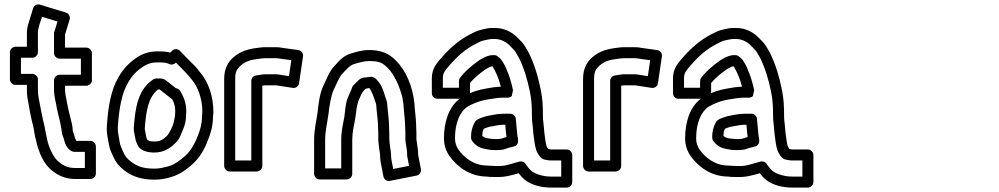

<svg xmlns="http://www.w3.org/2000/svg" viewBox="-20 -767 4531 871"><path d="M170.6 -690.8 240.8 -669.4 228.4 -628.6C225.7 -623.7 225 -619.3 225 -616V-526C225 -510.9 239.3 -501 250 -501H347V-428H250C234.9 -428 225 -413.7 225 -403V-358C225 -334.3 231.6 -310.3 234.4 -294.8C238.9 -267.4 246.6 -237.5 252.5 -214C255.3 -196.1 259 -182.4 260 -172.7C260.8 -155 266.1 -148.5 266.9 -145.4L271.8 -128.8C276.6 -111.2 281.9 -100.1 293 -89.7C296.7 -86.2 305.6 -78 320 -78H365V-5H320C286.7 -5 266.4 -16.6 245.9 -33.3C226.8 -49 211 -78.4 200.9 -108.5L196.2 -124.2L192.4 -141.4C190.9 -148 188.4 -158.1 188 -162C187.5 -169.9 185.8 -174.4 185.2 -176.3C183.9 -183 182.7 -192.4 180.3 -202.1L175.4 -221.5C168.8 -254.3 162.7 -282 156.5 -316.8C153.3 -331.6 152 -344.2 152 -358V-407C152 -422.1 137.7 -432 127 -432H75V-505H127C142.1 -505 152 -519.3 152 -530V-617C152 -642.1 164.5 -670.7 170.6 -690.8ZM325.9 -128C323.7 -132.2 320.8 -139 320.1 -141.6L315.3 -158C312.2 -169.2 310.1 -173.5 310 -174C309.9 -193.8 305 -209.9 301.3 -225.1C295.1 -249.5 287.9 -277.9 283.6 -303.2C280.3 -322.3 275 -343.8 275 -358V-378H372C382.7 -378 397 -387.9 397 -403V-526C397 -536.7 387.1 -551 372 -551H275V-610L295.9 -678.7C299.6 -690.7 292.9 -705.8 279.3 -709.9L161.3 -745.9C148.3 -749.9 134.1 -742.3 130.1 -729.3C123.1 -706.3 116.4 -684.7 109.2 -660.6C104.7 -646.8 102 -631.7 102 -617V-555H50C39.3 -555 25 -545.1 25 -530V-407C25 -396.3 34.9 -382 50 -382H102V-358C102 -340.8 103.6 -325.3 107.5 -307.2C113.5 -273 119 -240.9 126.7 -209.9L131.6 -190.7C135.9 -167.8 137.2 -151.5 143.8 -129.6L147.6 -112.6C147.7 -112.2 147.9 -111.5 148 -110.9L153.1 -93.5C165.3 -57.2 183.2 -20.2 214.1 5.3C239.5 26.1 272.9 45 320 45H390C400.7 45 415 35.1 415 20V-103C415 -113.7 405.1 -128 390 -128Z M825 -263C825 -301.8 811.2 -332 797.4 -354.9C793 -362.3 783.5 -366.4 777.9 -366.9L732.4 -402.7C721.4 -411.3 711.4 -411 695 -411H689C684 -411 678.5 -409 675.1 -406.8C606.8 -361.3 593.5 -280.5 587.1 -189.8C587 -189.2 587 -188.4 587 -188V-177C587 -175 587.4 -172.5 587.7 -170.9C590.5 -159.9 591.8 -145.8 595.7 -129.9C597.7 -122.1 601.7 -115.5 604.8 -107.7C612.3 -88.9 641.5 -77 663.2 -76.1C670.6 -74.9 673.4 -75 680 -75C724.1 -75 753.3 -96.2 772.5 -115.2C795.4 -134.4 802.3 -161.2 808.8 -175.8C816.9 -193.9 824 -217.9 824 -241C824 -247.3 825 -255.2 825 -263ZM666 -126C660.2 -126 654 -128.2 649 -131.7C647.4 -135.6 646.1 -138.6 643.8 -144C641.7 -153.2 640.3 -165.5 637 -180V-187.1C643.1 -272.2 656.1 -329.4 697 -361C698.2 -361 701.3 -361.1 704.2 -361.3L757.6 -319.3C757.6 -319.3 759.3 -318 761.4 -316.8C768.9 -302.1 774.6 -286.3 775 -264C774.6 -258.4 774.1 -249.8 774 -242.6C771.7 -224.9 768.2 -210.5 762.8 -195.3C754.1 -175.6 743.6 -157 738.3 -151.7C721.9 -135.3 708.3 -125 680 -125C672.2 -125 671.9 -126 666 -126ZM778.3 -483 815.2 -445.5C831.7 -428.7 836.3 -422.1 850.9 -404.8C877.8 -373.1 897.8 -319.3 898 -259.9L896.1 -234.9C896 -234.3 896 -233.5 896 -233C896 -203.6 887.8 -177.4 877.6 -151.8C865.8 -118.4 845 -82.9 824 -63.4C800.8 -42 771 -19.3 742.9 -12.3C724.2 -7.6 705.3 -2 681 -2C630.1 -2 603.1 -12.1 575.2 -32.8C553.6 -50.1 547.9 -57.2 537.9 -79.9C531.3 -95.4 525.9 -106.4 523.7 -117.9C519.3 -147.9 512.5 -168.9 514.9 -196C520.1 -273.9 532.5 -344.6 560.6 -391.4C578.8 -423.7 598.2 -443.8 627.6 -464C650.6 -477.9 665.8 -484 695 -484C720.5 -484 734.8 -483.1 747.8 -476.6C758.9 -471.1 771 -475.3 778.3 -483ZM752.4 -528.3C733.8 -533.7 714.3 -534 695 -534C656.7 -534 625.6 -523.3 599.9 -505.6C564.7 -481.6 539.5 -455.5 517.4 -416.6C482.8 -358.3 470.3 -279 465.1 -200C461.7 -162.9 470.9 -133.6 474.3 -110.1C478.3 -87.6 486.4 -73.2 492.1 -60.1C504.7 -31.1 519.7 -13 544.8 6.8C581.8 34.6 622.6 48 681 48C709.3 48 734.3 43.2 756 36C797.2 25.4 832.8 -3.6 858 -26.6C887.7 -54.4 910.3 -94.7 924.4 -134.2C934.7 -160 945.8 -193.5 946 -232L947.9 -257.1C948 -257.5 948 -258.4 948 -259C948 -330.2 925.4 -393.8 889.7 -436.4C877.7 -452.8 868.4 -464.2 850.4 -480.9L795.8 -536.5C785.2 -547.4 769 -545.8 759.9 -536.2Z M1120 -39H1047V-409C1047 -442.5 1055.3 -454.8 1071.5 -469.2C1095.5 -489.9 1116.6 -496.1 1161.8 -501.2C1168.8 -501.9 1175.9 -503 1183 -503H1232C1239.3 -503 1247.4 -501.4 1255.5 -500.2L1301.6 -493.8L1290.9 -421.6L1245 -428.7C1240.6 -429.4 1236.6 -430 1232 -430H1183C1170.9 -430 1162.4 -427.6 1155.7 -426.8L1141.5 -424.7C1129.2 -423 1120 -412 1120 -400ZM1145 11C1155.7 11 1170 1.1 1170 -14V-378.4C1174.4 -379.1 1180.8 -380 1183 -380H1231.9C1232 -380 1233.8 -379.9 1237 -379.3L1308.2 -368.3C1322 -366.2 1334.8 -376 1336.7 -389.4L1354.7 -511.4C1356.8 -525.1 1346.9 -537.9 1333.5 -539.8L1263.3 -549.6C1254.5 -551.5 1242.1 -553 1232 -553H1183C1173.7 -553 1165.6 -552.4 1155.6 -550.8C1109 -545.5 1072.8 -536.4 1038.5 -506.8C1013.4 -484.5 997 -454.5 997 -409V-14C997 -3.3 1006.9 11 1022 11Z M1819 -164V-134C1819 -125.6 1820.9 -117.7 1822.3 -108.3L1825.3 -88.4C1826.4 -80.2 1827 -72.6 1827 -66V-62C1827 -60.5 1827.2 -58.4 1827.5 -57.2L1835.7 -14.7L1763.8 -0.4L1755.6 -43.2C1754.5 -51.2 1754 -57.9 1754 -66C1754 -70.6 1753.4 -75.5 1752.7 -79.9L1749.8 -99.2C1747.8 -116.9 1746 -126.8 1746 -142V-164C1746 -172.1 1745.5 -182.9 1745 -190C1744.9 -227.1 1739.2 -258.5 1737 -287.9C1736.8 -304.4 1732 -316.9 1728.6 -325.3C1721.3 -349.3 1712.2 -382.2 1690.2 -404.2C1672.4 -425.1 1653 -417 1653 -417H1647C1644.7 -417 1641.6 -416.5 1639.9 -416C1634.6 -414.7 1620.3 -418.2 1602.9 -399.5C1597.7 -394.7 1591.6 -388.4 1589.3 -385.9C1575.2 -373.9 1575.6 -364.3 1575.3 -363.4C1571.7 -356.2 1568.6 -349.1 1566.9 -344.5L1559.2 -327.2C1547 -299.8 1545.6 -263 1542.3 -237.8C1536.4 -204.8 1528 -173.5 1528 -133V-3H1455V-133C1455 -171.9 1464.5 -208.2 1469.8 -247.9C1474.7 -289.4 1481.2 -330.4 1492.7 -357.5C1508.7 -389.9 1518.5 -418.1 1534.7 -434.3C1546.5 -446.1 1566.5 -471.6 1587.5 -476.8C1610.4 -483.4 1631.4 -490 1653 -490C1702.1 -490 1715.4 -482.3 1740.3 -457.3C1769.1 -428.5 1793.2 -373.8 1805.6 -324.5C1807.4 -315.2 1808.9 -304.9 1810.1 -294.7L1812.1 -269.1C1814.3 -240.5 1818 -217.8 1818 -191C1818 -181.2 1819 -171.6 1819 -164ZM1696 -164V-142C1696 -122 1698.4 -108.6 1700.2 -92.8L1703.3 -72.1C1703.9 -68.5 1704 -66.7 1704 -66C1704 -55.2 1704.7 -45.8 1706.4 -34.8L1719.4 33.7C1722.1 47.4 1735.6 56.2 1748.9 53.5L1869.9 29.5C1882 27.1 1892.3 14.2 1889.5 0.2L1877 -64.4V-66C1877 -75.4 1876.2 -85.1 1874.7 -95.6L1871.8 -114.9C1871.3 -121 1870.4 -128.5 1869 -136.4V-164C1869 -172.6 1868.7 -181.1 1868 -191.8C1867.9 -221.9 1863.9 -247.3 1861.9 -272.9L1859.9 -299.3C1851.5 -374.9 1822.9 -445.5 1775.7 -492.7C1744 -524.3 1710.6 -540 1653 -540C1622.1 -540 1595.7 -531.2 1574.8 -525.2C1538.6 -515.5 1518.4 -491.4 1498.6 -469C1472.4 -442.3 1460.8 -405.4 1447.6 -379.2C1429.8 -343.5 1425 -295.1 1420.2 -254.1C1415.6 -219.6 1405 -179.6 1405 -133V22C1405 32.7 1414.9 47 1430 47H1553C1563.7 47 1578 37.1 1578 22V-133C1578 -166.5 1585.3 -193.7 1591.7 -230.2C1595.6 -259.2 1598 -285.1 1605.4 -308L1612.8 -324.8C1620.7 -342.6 1623.3 -350.2 1638.3 -364.1C1640 -364.6 1645.2 -365.9 1650.1 -367H1653C1654.2 -367 1653.9 -367 1656.2 -367C1664.6 -355.9 1675.5 -328.3 1681.1 -309.8C1684.7 -297.7 1687 -296.2 1687 -287C1687 -286.6 1687 -285.8 1687.1 -285.2C1689.6 -249.9 1695 -221.2 1695 -189C1695 -180.4 1696 -171.9 1696 -164Z M2189 -16C2131.2 -16 2085.9 -51.1 2060.3 -87.6C2051 -100.3 2044 -118.5 2044 -139C2044 -209.9 2066.5 -261.3 2101.9 -283.6C2122 -295.2 2147.7 -306 2171.3 -311.6L2195.1 -316.3C2221.1 -319.9 2238.3 -324 2261 -324H2284C2290.6 -324 2297 -326.7 2301.7 -331.3C2301.7 -331.3 2307.4 -357.3 2307.2 -358.3C2300.1 -391.3 2291.3 -422.1 2278.3 -451.2C2272.4 -468.1 2263.9 -480.1 2258.9 -489.1C2252.5 -500.5 2242 -507.4 2239.7 -509.7C2234.9 -514.5 2227.5 -517 2222 -517H2214C2199.2 -517 2179.8 -508.5 2169.6 -502.7L2155.6 -494.7C2154.9 -494.3 2154 -493.7 2153.5 -493.3C2123.1 -471.6 2091.4 -446.5 2067 -414C2063.7 -409.7 2062 -403.7 2062 -399V-369L1989 -369V-413C1989 -436.7 2000 -448.7 2020.4 -472.1C2054.1 -510.8 2091.5 -544.8 2137.2 -567.6C2156.6 -577.3 2161.9 -581.5 2183.1 -585.5C2194.6 -588.1 2203.4 -589.4 2209.1 -590H2227C2249.9 -590 2273.7 -577.9 2286.6 -566L2299.3 -553.3C2307.3 -545.3 2314.7 -538 2320.4 -528.4L2334 -505.1C2356.8 -459.2 2372.8 -406.4 2384.5 -348.1C2391.1 -315 2393 -285.2 2393 -244C2393 -218.9 2394.9 -212.7 2397.1 -190.1C2397.8 -176.5 2398.4 -169.8 2399.2 -164.5L2401.2 -148C2403.6 -128.6 2406.2 -105.2 2413.3 -84.1C2416.2 -75.5 2431.2 -46.3 2448.9 -43.3C2455 -42.3 2466.9 -39 2479 -39H2526V34H2479C2444.4 34 2412.9 23.6 2393.7 10.8C2384.2 3.3 2372.4 -10.1 2364.2 -23.2C2358.3 -32.7 2346.5 -36.9 2336.3 -34.1L2311.3 -27.1C2280.6 -18.5 2267.4 -12.4 2226.5 -14C2207.3 -14 2199.2 -16 2189 -16ZM2065.3 -319C2015 -280.8 1994 -212.9 1994 -139C1994 -107.3 2003.7 -80.7 2019.8 -58.3C2050.9 -14.2 2108 33 2187.1 34C2197.6 35.4 2208.4 36 2225.5 36C2272.3 37.6 2298.4 28.4 2332.6 18.9C2341.7 30.6 2352.4 42.1 2363.8 50.8C2391.4 72.1 2435.3 84 2479 84H2551C2561.7 84 2576 74.1 2576 59V-64C2576 -74.7 2566.1 -89 2551 -89H2479C2478.7 -89 2473.5 -89.6 2467 -90.8C2465.4 -93.4 2463.3 -97.1 2459.8 -102.7C2456.1 -115.1 2453 -136.5 2450.8 -154L2448.8 -170.9C2448.4 -174.5 2447.7 -179.9 2446.9 -193.9C2444.2 -222.3 2443 -221.2 2443 -244C2443 -286.6 2441 -320.7 2433.5 -357.9C2421.2 -419.4 2404 -476.9 2378.4 -528.2C2378.2 -528.5 2377.9 -529.2 2377.6 -529.6L2363.6 -553.6C2355.6 -567.2 2346.2 -578.6 2334.1 -589.3L2321.4 -602C2299.2 -622.8 2265.6 -640 2227 -640H2208C2196.7 -640 2187.9 -637.8 2173 -634.5C2146.7 -629.3 2131.1 -620.5 2114.8 -612.4C2061 -585.5 2018.8 -546.4 1982.6 -504.9C1964.3 -483.8 1939 -457.3 1939 -413V-344C1939 -330.4 1950.4 -319 1964 -319ZM2112 -344.4V-390.4C2130.6 -412.9 2154.4 -432.5 2181.5 -451.9L2193.8 -458.9C2197.3 -460.7 2202 -462.9 2206.5 -464.9C2206.9 -465 2208.9 -465.4 2213.2 -466.3C2214.3 -465.3 2215.3 -464.4 2215.8 -463.7C2223.1 -450.9 2227.7 -441.7 2232.2 -431.7C2240.5 -413.5 2246.6 -395.3 2252.2 -373.8C2227.4 -372.8 2206.4 -369.6 2186.1 -365.5L2160.7 -360.4C2143.4 -356.4 2127.6 -351 2112 -344.4ZM2295 -251H2261C2234 -251 2206.8 -243.2 2189.5 -240.7C2188 -240.5 2186.2 -240.1 2185.1 -239.7L2173.6 -235.9C2161.9 -232.4 2140.4 -225.7 2133.6 -212.2L2128.6 -202.2C2122.4 -189.7 2117 -168.6 2117 -151V-142C2117 -136.6 2119.2 -130.8 2122 -127C2133.7 -111.4 2151 -97.3 2175.1 -92.5L2185.1 -90.5C2203 -86.9 2209.4 -86 2229 -86C2237.9 -86 2244.6 -86.3 2250.4 -87C2265.9 -88 2274.8 -91.9 2283 -95.2L2312.2 -102.8C2329.4 -107.2 2332.3 -123.4 2329.6 -138.3L2326.8 -154.4C2324.8 -174.3 2321.9 -209.9 2319.8 -228.8C2318.4 -241.8 2306.4 -251 2295 -251ZM2277.6 -145.5C2270.1 -143.6 2253.8 -137 2248 -137C2241 -137 2243.3 -136 2229.7 -136C2206.1 -137.4 2180.9 -137.6 2167.4 -150.8C2167.8 -153.3 2169 -159.1 2169 -163C2169 -170.3 2170.1 -173.3 2175.1 -183.2C2178.1 -184.6 2184 -186.9 2188.4 -188.1L2198.8 -191.6C2219.8 -194.9 2244.6 -201 2261 -201H2272.3C2274.1 -182.1 2275.4 -157.8 2277.6 -145.5Z M2748 -39H2675V-409C2675 -442.5 2683.3 -454.8 2699.5 -469.2C2723.5 -489.9 2744.6 -496.1 2789.8 -501.2C2796.8 -501.9 2803.9 -503 2811 -503H2860C2867.3 -503 2875.4 -501.4 2883.5 -500.2L2929.6 -493.8L2918.9 -421.6L2873 -428.7C2868.6 -429.4 2864.6 -430 2860 -430H2811C2798.9 -430 2790.4 -427.6 2783.7 -426.8L2769.5 -424.7C2757.2 -423 2748 -412 2748 -400ZM2773 11C2783.7 11 2798 1.1 2798 -14V-378.4C2802.4 -379.1 2808.8 -380 2811 -380H2859.9C2860 -380 2861.8 -379.9 2865 -379.3L2936.2 -368.3C2950 -366.2 2962.8 -376 2964.7 -389.4L2982.7 -511.4C2984.8 -525.1 2974.9 -537.9 2961.5 -539.8L2891.3 -549.6C2882.5 -551.5 2870.1 -553 2860 -553H2811C2801.7 -553 2793.6 -552.4 2783.6 -550.8C2737 -545.5 2700.8 -536.4 2666.5 -506.8C2641.4 -484.5 2625 -454.5 2625 -409V-14C2625 -3.3 2634.9 11 2650 11Z M3283 -16C3225.2 -16 3179.9 -51.1 3154.3 -87.6C3145 -100.3 3138 -118.5 3138 -139C3138 -209.9 3160.5 -261.3 3195.9 -283.6C3216 -295.2 3241.7 -306 3265.3 -311.6L3289.1 -316.3C3315.1 -319.9 3332.3 -324 3355 -324H3378C3384.6 -324 3391 -326.7 3395.7 -331.3C3395.7 -331.3 3401.4 -357.3 3401.2 -358.3C3394.1 -391.3 3385.3 -422.1 3372.3 -451.2C3366.4 -468.1 3357.9 -480.1 3352.9 -489.1C3346.5 -500.5 3336 -507.4 3333.7 -509.7C3328.9 -514.5 3321.5 -517 3316 -517H3308C3293.2 -517 3273.8 -508.5 3263.6 -502.7L3249.6 -494.7C3248.9 -494.3 3248 -493.7 3247.5 -493.3C3217.1 -471.6 3185.4 -446.5 3161 -414C3157.7 -409.7 3156 -403.7 3156 -399V-369L3083 -369V-413C3083 -436.7 3094 -448.7 3114.4 -472.1C3148.1 -510.8 3185.5 -544.8 3231.2 -567.6C3250.6 -577.3 3255.9 -581.5 3277.1 -585.5C3288.6 -588.1 3297.4 -589.4 3303.1 -590H3321C3343.9 -590 3367.7 -577.9 3380.6 -566L3393.3 -553.3C3401.3 -545.3 3408.7 -538 3414.4 -528.4L3428 -505.1C3450.8 -459.2 3466.8 -406.4 3478.5 -348.1C3485.1 -315 3487 -285.2 3487 -244C3487 -218.9 3488.9 -212.7 3491.1 -190.1C3491.8 -176.5 3492.4 -169.8 3493.2 -164.5L3495.2 -148C3497.6 -128.6 3500.2 -105.2 3507.3 -84.1C3510.2 -75.5 3525.2 -46.3 3542.9 -43.3C3549 -42.3 3560.9 -39 3573 -39H3620V34H3573C3538.4 34 3506.9 23.6 3487.7 10.8C3478.2 3.3 3466.4 -10.1 3458.2 -23.2C3452.3 -32.7 3440.5 -36.9 3430.3 -34.1L3405.3 -27.1C3374.6 -18.5 3361.4 -12.4 3320.5 -14C3301.3 -14 3293.2 -16 3283 -16ZM3159.3 -319C3109 -280.8 3088 -212.9 3088 -139C3088 -107.3 3097.7 -80.7 3113.8 -58.3C3144.9 -14.2 3202 33 3281.1 34C3291.6 35.4 3302.4 36 3319.5 36C3366.3 37.6 3392.4 28.4 3426.6 18.9C3435.7 30.6 3446.4 42.1 3457.8 50.8C3485.4 72.1 3529.3 84 3573 84H3645C3655.7 84 3670 74.1 3670 59V-64C3670 -74.7 3660.1 -89 3645 -89H3573C3572.7 -89 3567.5 -89.6 3561 -90.8C3559.4 -93.4 3557.3 -97.1 3553.8 -102.7C3550.1 -115.1 3547 -136.5 3544.8 -154L3542.8 -170.9C3542.4 -174.5 3541.7 -179.9 3540.9 -193.9C3538.2 -222.3 3537 -221.2 3537 -244C3537 -286.6 3535 -320.7 3527.5 -357.9C3515.2 -419.4 3498 -476.9 3472.4 -528.2C3472.2 -528.5 3471.9 -529.2 3471.6 -529.6L3457.6 -553.6C3449.6 -567.2 3440.2 -578.6 3428.1 -589.3L3415.4 -602C3393.2 -622.8 3359.6 -640 3321 -640H3302C3290.7 -640 3281.9 -637.8 3267 -634.5C3240.7 -629.3 3225.1 -620.5 3208.8 -612.4C3155 -585.5 3112.8 -546.4 3076.6 -504.9C3058.3 -483.8 3033 -457.3 3033 -413V-344C3033 -330.4 3044.4 -319 3058 -319ZM3206 -344.4V-390.4C3224.6 -412.9 3248.4 -432.5 3275.5 -451.9L3287.8 -458.9C3291.3 -460.7 3296 -462.9 3300.5 -464.9C3300.9 -465 3302.9 -465.4 3307.2 -466.3C3308.3 -465.3 3309.3 -464.4 3309.8 -463.7C3317.1 -450.9 3321.7 -441.7 3326.2 -431.7C3334.5 -413.5 3340.6 -395.3 3346.2 -373.8C3321.4 -372.8 3300.4 -369.6 3280.1 -365.5L3254.7 -360.4C3237.4 -356.4 3221.6 -351 3206 -344.4ZM3389 -251H3355C3328 -251 3300.8 -243.2 3283.5 -240.7C3282 -240.5 3280.2 -240.1 3279.1 -239.7L3267.6 -235.9C3255.9 -232.4 3234.4 -225.7 3227.6 -212.2L3222.6 -202.2C3216.4 -189.7 3211 -168.6 3211 -151V-142C3211 -136.6 3213.2 -130.8 3216 -127C3227.7 -111.4 3245 -97.3 3269.1 -92.5L3279.1 -90.5C3297 -86.9 3303.4 -86 3323 -86C3331.9 -86 3338.6 -86.3 3344.4 -87C3359.9 -88 3368.8 -91.9 3377 -95.2L3406.2 -102.8C3423.4 -107.2 3426.3 -123.4 3423.6 -138.3L3420.8 -154.4C3418.8 -174.3 3415.9 -209.9 3413.8 -228.8C3412.4 -241.8 3400.4 -251 3389 -251ZM3371.6 -145.5C3364.1 -143.6 3347.8 -137 3342 -137C3335 -137 3337.3 -136 3323.7 -136C3300.1 -137.4 3274.9 -137.6 3261.4 -150.8C3261.8 -153.3 3263 -159.1 3263 -163C3263 -170.3 3264.1 -173.3 3269.1 -183.2C3272.1 -184.6 3278 -186.9 3282.4 -188.1L3292.8 -191.6C3313.8 -194.9 3338.6 -201 3355 -201H3366.3C3368.1 -182.1 3369.4 -157.8 3371.6 -145.5Z"/></svg>

Font: Tape
Style: Regular
Weight: 500
Foundry: Cannot Into Space Fonts
Version: Version 0.97